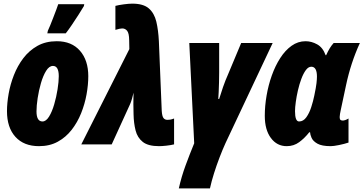

<svg xmlns="http://www.w3.org/2000/svg" viewBox="-20 -788 1984 1048"><path d="M192.9 9.8Q110.4 9.8 64.2 -41Q18.1 -91.8 18.1 -181.2Q18.1 -224.6 27.1 -276.1Q36.1 -327.6 55.9 -378.2Q75.7 -428.7 107.4 -470.5Q139.2 -512.2 184.3 -537.6Q229.5 -563 290 -563Q371.1 -563 416.5 -511Q461.9 -459 461.9 -372.1Q461.9 -325.2 452.4 -272.7Q442.9 -220.2 422.9 -170.2Q402.8 -120.1 371.1 -79.3Q339.4 -38.6 295.2 -14.4Q251 9.8 192.9 9.8ZM211.9 -125Q231.4 -125 247.8 -151.6Q264.2 -178.2 275.9 -218.5Q287.6 -258.8 294.2 -300.5Q300.8 -342.3 300.8 -372.1Q300.8 -428.2 269 -428.2Q248.5 -428.2 231.9 -401.6Q215.3 -375 203.6 -334.7Q191.9 -294.4 185.5 -252.4Q179.2 -210.4 179.2 -180.2Q179.2 -125 211.9 -125ZM238.3 -606 241.2 -620.1Q246.1 -629.9 254.2 -649.9Q262.2 -669.9 271.2 -693.1Q280.3 -716.3 287.6 -736.1Q294.9 -755.9 297.9 -765.1H439.9L438 -754.9Q425.8 -734.4 408 -706.5Q390.1 -678.7 371.8 -651.6Q353.5 -624.5 338.9 -606Z M848.1 9.8Q788.6 9.8 759.3 -13.4Q730 -36.6 720 -76.2Q710 -115.7 709 -164.1L708 -219.2Q708 -233.9 708.3 -250.2Q708.5 -266.6 709 -282.2Q705.6 -267.1 700.4 -249Q695.3 -231 689.9 -219.2L589.8 0H423.8L686 -520L685.1 -568.8Q684.6 -606.4 674.1 -619.6Q663.6 -632.8 647 -632.8Q635.3 -632.8 609.9 -625V-755.9Q627.9 -760.7 656 -764.4Q684.1 -768.1 702.1 -768.1Q762.7 -768.1 792.5 -741.9Q822.3 -715.8 833.3 -669.7Q844.2 -623.5 847.2 -563L862.8 -183.1Q864.7 -153.8 872.3 -143.8Q879.9 -133.8 894 -133.8Q901.4 -133.8 908.9 -135Q916.5 -136.2 930.2 -141.1V0Q913.1 4.4 888.4 7.1Q863.8 9.8 848.1 9.8Z M956.1 240.2Q970.2 176.8 992.9 115Q1015.6 53.2 1040 -5.9L1013.2 -553.2H1176.3V-392.1Q1176.3 -366.7 1175.5 -337.9Q1174.8 -309.1 1173.6 -284.9Q1172.4 -260.7 1171.4 -248H1176.3Q1184.6 -275.9 1197.3 -312.5Q1210 -349.1 1225.1 -382.8L1296.4 -553.2H1468.3L1210.9 -6.8Q1195.3 27.3 1178.7 70.6Q1162.1 113.8 1148.2 158Q1134.3 202.1 1126 240.2Z M1544.9 9.8Q1491.7 9.8 1458.5 -34.9Q1425.3 -79.6 1425.3 -155.8Q1425.3 -209.5 1435.1 -266.4Q1444.8 -323.2 1463.6 -376Q1482.4 -428.7 1509.5 -470.9Q1536.6 -513.2 1571.5 -538.1Q1606.4 -563 1647.9 -563Q1680.2 -563 1711.2 -545.9Q1742.2 -528.8 1757.3 -486.8H1760.3Q1779.8 -530.3 1801.3 -553.2H1944.3Q1895 -445.8 1869.1 -324.2L1840.3 -189Q1837.9 -178.2 1835.9 -166.7Q1834 -155.3 1834 -148.9Q1834 -136.7 1838.9 -133.3Q1843.8 -129.9 1851.1 -129.9Q1855.5 -129.9 1863.5 -132.3Q1871.6 -134.8 1882.3 -141.1V-9.8Q1860.4 -2.4 1830.6 3.7Q1800.8 9.8 1785.2 9.8Q1736.8 9.8 1712.6 -3.9Q1688.5 -17.6 1680.7 -35.6Q1672.9 -53.7 1672.4 -65.9H1668Q1642.6 -33.7 1613 -12Q1583.5 9.8 1544.9 9.8ZM1612.3 -125Q1635.7 -125 1652.1 -147.9Q1668.5 -170.9 1679 -203.6Q1689.5 -236.3 1695.3 -265.1Q1705.1 -311.5 1707.5 -333.7Q1710 -356 1710 -370.1Q1710 -423.8 1679.2 -423.8Q1663.1 -423.8 1649.4 -405.3Q1635.7 -386.7 1624.8 -357.4Q1613.8 -328.1 1606.2 -294.9Q1598.6 -261.7 1594.5 -231.4Q1590.3 -201.2 1590.3 -181.2Q1590.3 -125 1612.3 -125Z"/></svg>

Font: Open Sans Condensed ExtraBold
Style: Italic
Weight: 800
Width: 3
Italic angle: -12°
Designer: Monotype Design Team
Foundry: Monotype Imaging Inc.
Version: Version 3.003; ttfautohint (v1.8.4)